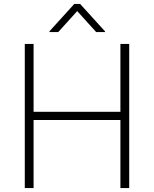

<svg xmlns="http://www.w3.org/2000/svg" viewBox="-20 -949 777 969"><path d="M105.1 0H149.5V-343.4H587.7V0H632.1V-727.3H587.7V-384.6H149.5V-727.3H105.1ZM274.1 -787.3 369.7 -893.1 465.2 -787.3H509.9V-790.8L384.2 -929.3H355.1L229.4 -790.8V-787.3Z"/></svg>

Font: Karasuma Gothic
Style: Thin
Weight: 200
Designer: Rasmus Andersson / Ryoko Ishizuka
Foundry: rsms
Version: Version 1.00